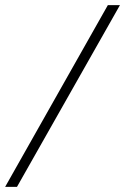

<svg xmlns="http://www.w3.org/2000/svg" viewBox="-30 -726 486 746"><path d="M389 -706H436L36 0H-10Z"/></svg>

Font: Trirong Medium
Style: Italic
Weight: 500
Italic angle: -12°
Designer: Katatrad Team
Foundry: CadsonDemak
Version: Version 1.001